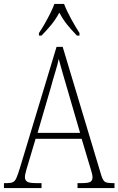

<svg xmlns="http://www.w3.org/2000/svg" viewBox="-22 -951 599 971"><path d="M-2 0V-25H15Q33 -25 43.5 -30Q54 -35 61 -51Q68 -67 78 -99L264 -714H295L490 -65Q498 -39 508 -32Q518 -25 546 -25H557V0H370V-25H394Q426 -25 436 -32Q446 -39 446 -55Q446 -66 439.5 -87Q433 -108 428 -125L391 -249H158L124 -135Q119 -118 111.5 -93Q104 -68 104 -55Q104 -40 115 -32.5Q126 -25 159 -25H188V0ZM168 -279H383L321 -492Q306 -543 294 -584.5Q282 -626 275 -653Q270 -627 257.5 -586.5Q245 -546 234 -505ZM175 -784Q188 -803 203 -829Q218 -855 231.5 -882Q245 -909 253 -931H302Q315 -897 338 -855Q361 -813 380 -784V-771H367Q338 -801 317.5 -826.5Q297 -852 278 -887Q259 -852 238 -826.5Q217 -801 188 -771H175Z"/></svg>

Font: Noto Serif Ethiopic Condensed ExtraLight
Style: Regular
Weight: 200
Width: 3
Designer: Monotype Design Team
Foundry: Monotype Imaging Inc.
Version: Version 2.102; ttfautohint (v1.8.4.7-5d5b)